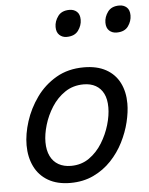

<svg xmlns="http://www.w3.org/2000/svg" viewBox="-56 -841 704 906"><g transform="rotate(-5 296.0 -388.0)"><path d="M241 19Q179 19 136 -6Q93 -31 71.5 -75.5Q50 -120 50 -176Q50 -229 69 -288.5Q88 -348 125.5 -400.5Q163 -453 219.5 -486Q276 -519 351 -519Q413 -519 455.5 -495.5Q498 -472 519.5 -429.5Q541 -387 541 -331Q541 -291 529.5 -243.5Q518 -196 494.5 -149.5Q471 -103 435 -65Q399 -27 350.5 -4Q302 19 241 19ZM251 -61Q300 -61 337 -87Q374 -113 399 -153.5Q424 -194 437 -238.5Q450 -283 450 -321Q450 -360 437 -386Q424 -412 400 -425.5Q376 -439 343 -439Q293 -439 255 -413.5Q217 -388 191.5 -348Q166 -308 153 -264Q140 -220 140 -183Q140 -144 153.5 -116.5Q167 -89 192 -75Q217 -61 251 -61ZM283 -669Q263 -669 249 -682Q235 -695 235 -720Q235 -747 252.5 -771Q270 -795 307 -795Q328 -795 342 -782.5Q356 -770 356 -744Q356 -717 338.5 -693Q321 -669 283 -669ZM520 -669Q499 -669 485 -682Q471 -695 471 -720Q471 -747 488.5 -771Q506 -795 543 -795Q564 -795 578 -782.5Q592 -770 592 -744Q592 -717 575 -693Q558 -669 520 -669Z"/></g></svg>

Font: Playwrite DK Loopet
Style: Regular
Weight: 400
Designer: Veronika Burian, José Scaglione
Foundry: TypeTogether
Version: Version 1.002